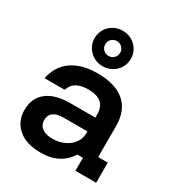

<svg xmlns="http://www.w3.org/2000/svg" viewBox="-184 -895 952 1025"><g transform="rotate(30 292.0 -382.5)"><path d="M216.7 9.2Q129.2 9.2 79.6 -33.3Q30 -75.8 30 -145.8Q30 -219.2 80.4 -259.2Q130.8 -299.2 225.8 -299.2H378.3V-319.2Q378.3 -410.8 271.7 -410.8Q180.8 -410.8 162.5 -345.8H38.3Q54.2 -425.8 114.2 -467.9Q174.2 -510 271.7 -510Q381.7 -510 439.2 -460.4Q496.7 -410.8 496.7 -315.8V-124.2H555.8V0H428.3V-80H393.3Q367.5 -37.5 323.8 -14.2Q280 9.2 216.7 9.2ZM235 -86.7Q275.8 -86.7 308.3 -102.1Q340.8 -117.5 359.6 -143.8Q378.3 -170 378.3 -202.5V-214.2H232.5Q148.3 -214.2 148.3 -151.7Q148.3 -120.8 171.2 -103.8Q194.2 -86.7 235 -86.7ZM274.2 -555.8Q243.3 -555.8 217.9 -570.4Q192.5 -585 177.5 -609.6Q162.5 -634.2 162.5 -665Q162.5 -695.8 177.5 -720.8Q192.5 -745.8 217.9 -760Q243.3 -774.2 274.2 -774.2Q305 -774.2 330.4 -760Q355.8 -745.8 370.8 -720.8Q385.8 -695.8 385.8 -665Q385.8 -634.2 370.8 -609.6Q355.8 -585 330.4 -570.4Q305 -555.8 274.2 -555.8ZM274.2 -619.2Q292.5 -619.2 306.3 -632.1Q320 -645 320 -665Q320 -685 306.3 -697.9Q292.5 -710.8 274.2 -710.8Q255.8 -710.8 242.1 -697.9Q228.3 -685 228.3 -665Q228.3 -645 242.1 -632.1Q255.8 -619.2 274.2 -619.2Z"/></g></svg>

Font: Funnel Display SemiBold
Style: Regular
Weight: 600
Designer: NORD ID, Kristian Moeller
Foundry: Dicotype
Version: Version 1.000